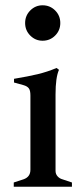

<svg xmlns="http://www.w3.org/2000/svg" viewBox="-20 -706 312 726"><path d="M32 -16 69 -28Q95 -37 95 -64V-345Q95 -364 89 -372Q83 -380 69 -384L33 -394V-408Q87 -417 122.5 -425.5Q158 -434 194 -449L203 -442Q190 -413 190 -349V-60Q190 -48 197.5 -39.5Q205 -31 216 -28L252 -16V0H32ZM75 -619Q75 -647 94.5 -666.5Q114 -686 141 -686Q169 -686 188.5 -666.5Q208 -647 208 -619Q208 -591 188.5 -571.5Q169 -552 141 -552Q114 -552 94.5 -571.5Q75 -591 75 -619Z"/></svg>

Font: Ibarra Real Nova SemiBold
Style: Regular
Weight: 600
Designer: Jose Maria Ribagorda & Octavio Pardo
Foundry: Jose Maria Ribagorda
Version: Version 1.014